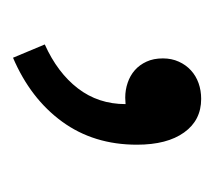

<svg xmlns="http://www.w3.org/2000/svg" viewBox="-37 -117 323 289"><g transform="rotate(90 124.5 27.5)"><path d="M197.8 -17.1Q197.8 47.9 163.1 95.5Q128.4 143.1 66.9 169.4L46.9 121.6Q89.4 102.5 113 71.8Q136.7 41 136.7 0Q135.3 0 132.8 0.2Q130.4 0.5 127 0.5Q115.2 0.5 104.5 -3.2Q93.8 -6.8 85.7 -13.9Q77.6 -21 72.8 -31.5Q67.9 -42 67.9 -56.2Q67.9 -69.3 72.8 -80.1Q77.6 -90.8 85.9 -98.4Q94.2 -106 105.2 -109.9Q116.2 -113.8 128.9 -113.8Q161.1 -113.8 179.4 -88.1Q197.8 -62.5 197.8 -17.1Z"/></g></svg>

Font: Kawthoolei
Style: Regular
Weight: 400
Designer: Moe Zed
Foundry: Moe Zed
Version: Version 1.000;July 10, 2024;FontCreator 14.0.0.2901 32-bit